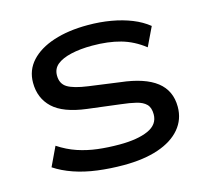

<svg xmlns="http://www.w3.org/2000/svg" viewBox="-104 -832 1028 960"><g transform="rotate(-15 410.0 -352.5)"><path d="M423 9Q353 9 287.5 0.5Q222 -8 167 -27Q112 -46 70 -74L117 -173Q164 -142 213 -125.5Q262 -109 315.5 -102.5Q369 -96 428 -96Q522 -96 577 -120.5Q632 -145 632 -198Q632 -233 614.5 -250.5Q597 -268 564 -276Q531 -284 486 -289L317 -310Q197 -325 143.5 -375.5Q90 -426 90 -506Q90 -571 132.5 -617.5Q175 -664 251 -689Q327 -714 428 -714Q492 -714 549 -704Q606 -694 653.5 -675Q701 -656 737 -627L690 -529Q634 -573 570 -591Q506 -609 423 -609Q361 -609 313.5 -598Q266 -587 240.5 -566Q215 -545 215 -510Q215 -467 247 -447.5Q279 -428 352 -418L513 -396Q636 -382 697 -334.5Q758 -287 758 -203Q758 -138 717.5 -90Q677 -42 602 -16.5Q527 9 423 9Z"/></g></svg>

Font: Nunito Sans 7pt Expanded SemiBold
Style: Regular
Weight: 600
Width: 7
Designer: Vernon Adams
Foundry: Vernon Adams
Version: Version 3.101;gftools[0.9.27]